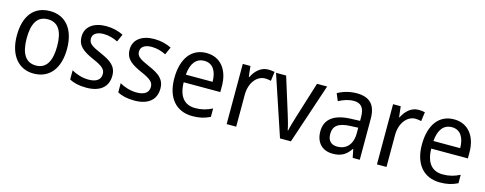

<svg xmlns="http://www.w3.org/2000/svg" viewBox="-26 -1160 4169 1651"><g transform="rotate(15 2058.0 -334.0)"><path d="M497 -335C497 -514 408 -612 274 -612C131 -612 50 -512 50 -335C50 -161 138 -56 272 -56C414 -56 497 -161 497 -335ZM138 -335C138 -466 179 -539 273 -539C367 -539 409 -466 409 -335C409 -204 367 -128 274 -128C180 -128 138 -204 138 -335Z M933 -213C933 -297 880 -334 791 -373C702 -412 672 -430 672 -475C672 -515 707 -541 769 -541C814 -541 857 -528 896 -509L926 -577C881 -599 831 -612 773 -612C664 -612 590 -560 590 -471C590 -385 646 -350 737 -309C825 -271 850 -247 850 -206C850 -158 816 -128 742 -128C686 -128 628 -148 591 -170V-89C628 -68 676 -56 742 -56C860 -56 933 -110 933 -213Z M1361 -213C1361 -297 1308 -334 1219 -373C1130 -412 1100 -430 1100 -475C1100 -515 1135 -541 1197 -541C1242 -541 1285 -528 1324 -509L1354 -577C1309 -599 1259 -612 1201 -612C1092 -612 1018 -560 1018 -471C1018 -385 1074 -350 1165 -309C1253 -271 1278 -247 1278 -206C1278 -158 1244 -128 1170 -128C1114 -128 1056 -148 1019 -170V-89C1056 -68 1104 -56 1170 -56C1288 -56 1361 -110 1361 -213Z M1666 -612C1534 -612 1453 -509 1453 -330C1453 -160 1539 -56 1686 -56C1749 -56 1794 -67 1843 -91V-166C1793 -141 1749 -129 1692 -129C1595 -129 1542 -193 1540 -318H1866V-372C1866 -513 1793 -612 1666 -612ZM1665 -542C1744 -542 1779 -475 1779 -386H1541C1549 -487 1592 -542 1665 -542Z M2215 -612C2151 -612 2103 -567 2073 -507H2069L2058 -602H1990V-66H2075V-350C2075 -457 2136 -531 2209 -531C2226 -531 2246 -528 2261 -524L2272 -606C2255 -610 2234 -612 2215 -612Z M2465 -66H2562L2741 -602H2651L2550 -278C2537 -234 2520 -179 2515 -150H2511C2505 -187 2488 -243 2475 -285L2376 -602H2286Z M3003 -612C2939 -612 2880 -594 2835 -568L2862 -504C2904 -526 2948 -542 2995 -542C3058 -542 3091 -509 3091 -423V-390L3011 -387C2859 -382 2784 -322 2784 -215C2784 -115 2843 -56 2935 -56C3012 -56 3054 -83 3094 -141H3097L3112 -66H3175V-430C3175 -552 3122 -612 3003 -612ZM3023 -326 3091 -329V-279C3091 -177 3035 -125 2958 -125C2906 -125 2872 -153 2872 -215C2872 -284 2912 -322 3023 -326Z M3553 -612C3489 -612 3441 -567 3411 -507H3407L3396 -602H3328V-66H3413V-350C3413 -457 3474 -531 3547 -531C3564 -531 3584 -528 3599 -524L3610 -606C3593 -610 3572 -612 3553 -612Z M3870 -612C3738 -612 3657 -509 3657 -330C3657 -160 3743 -56 3890 -56C3953 -56 3998 -67 4047 -91V-166C3997 -141 3953 -129 3896 -129C3799 -129 3746 -193 3744 -318H4070V-372C4070 -513 3997 -612 3870 -612ZM3869 -542C3948 -542 3983 -475 3983 -386H3745C3753 -487 3796 -542 3869 -542Z"/></g></svg>

Font: Noto Sans Malayalam UI SemiCondensed
Style: Regular
Weight: 400
Width: 4
Designer: Jelle Bosma - Monotype Design Team
Foundry: Monotype Imaging Inc.
Version: Version 2.104